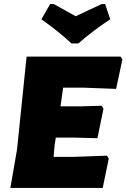

<svg xmlns="http://www.w3.org/2000/svg" viewBox="-20 -926 623 946"><path d="M498 -906 523 -831Q438 -775 366 -712H332Q274 -767 184 -831L227 -906H245L353 -846Q376 -857 420 -877.5Q464 -898 481 -906ZM507 -159 516 -145 486 0H31L64 -190L111 -647H574L583 -633L552 -488L394 -494H291L278 -402H376L481 -405L490 -391L460 -245L345 -248H255L249 -210L244 -153H340Z"/></svg>

Font: Alegreya Sans SC Black
Style: Italic
Weight: 900
Italic angle: -7°
Designer: Juan Pablo del Peral
Foundry: Huerta Tipografica
Version: Version 2.007